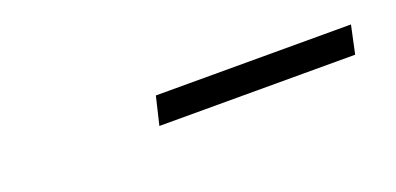

<svg xmlns="http://www.w3.org/2000/svg" viewBox="-17 -756 557 270"><g transform="rotate(-20 261.5 -621.0)"><path d="M498 -642 489 -600H196L206 -642Z"/></g></svg>

Font: Prodigy Sans Light
Style: Italic
Weight: 300
Italic angle: -13°
Designer: Wei Huang
Foundry: Wei Huang
Version: Version 1.003; ttfautohint (v1.8.3)